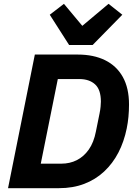

<svg xmlns="http://www.w3.org/2000/svg" viewBox="-20 -983 722 1003"><path d="M22 0 162 -698H386Q469 -698 529 -668.5Q589 -639 621.5 -581Q654 -523 654 -437Q654 -404 651 -372.5Q648 -341 642 -312Q628 -243 598.5 -186Q569 -129 524 -87Q479 -45 420 -22.5Q361 0 288 0ZM193 -128H300Q345 -128 381.5 -146.5Q418 -165 444 -202Q470 -239 481 -296L500 -390Q504 -409 505.5 -426Q507 -443 507 -452Q507 -515 476.5 -542.5Q446 -570 395 -570H282ZM464 -748H341L240 -906L314 -963L410 -848L547 -963L619 -906Z"/></svg>

Font: IBM Plex Sans
Style: Bold Italic
Weight: 700
Italic angle: -11.31°
Designer: Mike Abbink, Paul van der Laan, Pieter van Rosmalen
Foundry: Bold Monday
Version: Version 3.201